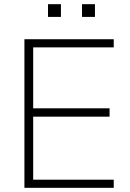

<svg xmlns="http://www.w3.org/2000/svg" viewBox="-20 -900 622 920"><path d="M97 0V-712H525V-673H139V-381H505V-341H139V-39H525V0ZM210 -880H272V-819H210ZM373 -880H435V-819H373Z"/></svg>

Font: MuliDisplayVN ExtraLight
Style: Regular
Weight: 200
Designer: Vernon Adams
Foundry: Vernon Adams
Version: Version 2.100